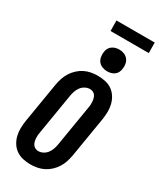

<svg xmlns="http://www.w3.org/2000/svg" viewBox="-277 -1213 1079 1304"><g transform="rotate(30 262.5 -561.5)"><path d="M206 8Q176 8 147 1.5Q118 -5 94.5 -21Q71 -37 55.5 -61.5Q40 -86 33 -114Q26 -142 26.5 -172.5Q27 -203 32 -234L84 -548Q89 -574 97 -599Q105 -624 120 -647.5Q135 -671 155.5 -690Q176 -709 200 -721Q224 -733 250.5 -738Q277 -743 303 -743Q333 -743 362.5 -736.5Q392 -730 415 -714Q438 -698 453.5 -673.5Q469 -649 476 -621Q483 -593 482.5 -562.5Q482 -532 477 -501L425 -187Q420 -161 412 -136Q404 -111 389 -87.5Q374 -64 353.5 -45Q333 -26 309 -14Q285 -2 258.5 3Q232 8 206 8ZM207 -97Q226 -97 244 -106.5Q262 -116 274 -132Q286 -148 292.5 -166.5Q299 -185 302 -204L354 -518Q357 -531 358 -544Q359 -557 358 -570Q357 -583 354 -595Q351 -607 344.5 -617Q338 -627 326.5 -632.5Q315 -638 302 -638Q283 -638 265 -628.5Q247 -619 235 -603Q223 -587 216.5 -568.5Q210 -550 207 -531L155 -217Q152 -204 151 -191Q150 -178 151 -165Q152 -152 155 -140Q158 -128 165 -118Q172 -108 183 -102.5Q194 -97 207 -97ZM341 -800Q321 -800 302 -807.5Q283 -815 271.5 -830Q260 -845 257 -865Q254 -885 257 -905Q259 -920 266.5 -933Q274 -946 286.5 -954.5Q299 -963 313 -966.5Q327 -970 341 -970Q361 -970 379.5 -962.5Q398 -955 409.5 -940Q421 -925 424.5 -905Q428 -885 424 -865Q422 -850 415 -837Q408 -824 395.5 -815.5Q383 -807 369 -803.5Q355 -800 341 -800ZM225 -1049 224 -1131H524L525 -1049Z"/></g></svg>

Font: Iosevka Term Curly XBd Obl
Style: Regular
Weight: 800
Italic angle: -9°
Designer: Belleve Invis
Foundry: Belleve Invis
Version: Version 32.3.0